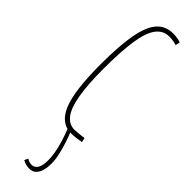

<svg xmlns="http://www.w3.org/2000/svg" viewBox="-267 -529 739 739"><g transform="rotate(45 102.5 -160.0)"><path d="M29 -260Q29 -361 40.5 -422.5Q52 -484 77 -512Q102 -540 143 -540Q149 -540 156 -539.5Q163 -539 170.5 -537.5Q178 -536 185 -533L181 -515Q174 -517 167.5 -518.5Q161 -520 154.5 -520.5Q148 -521 140 -521Q108 -521 87.5 -494Q67 -467 58 -408Q49 -349 49 -254Q49 -168 58.5 -113.5Q68 -59 87.5 -34Q107 -9 136 -9Q143 -9 152 -10Q161 -11 170.5 -12Q180 -13 186 -14L190 4Q180 6 164.5 8Q149 10 136 10Q81 10 55 -52.5Q29 -115 29 -260ZM89 195Q95 199 101.5 201Q108 203 115 203Q131 203 139.5 188Q148 173 148 146Q148 127 144 104.5Q140 82 132 55.5Q124 29 112 0H128Q138 23 146.5 49Q155 75 160.5 100Q166 125 166 146Q166 165 161.5 182Q157 199 146.5 209.5Q136 220 119 220Q112 220 102 218Q92 216 82 210Z"/></g></svg>

Font: Georama ExtraCondensed Thin
Style: Regular
Weight: 100
Width: 2
Designer: Jean-Baptiste Levee
Foundry: Production Type
Version: Version 1.001